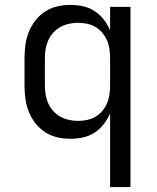

<svg xmlns="http://www.w3.org/2000/svg" viewBox="-20 -558 640 783"><path d="M429 205V-96Q419 -72 403 -51.5Q387 -31 365.5 -17Q344 -3 318.5 2.5Q293 8 268 8Q240 8 213.5 2Q187 -4 164 -19Q141 -34 124 -56Q107 -78 97 -103.5Q87 -129 83.5 -156Q80 -183 80 -210V-320Q80 -347 83.5 -374Q87 -401 97 -426.5Q107 -452 124 -474Q141 -496 164 -511Q187 -526 213.5 -532Q240 -538 268 -538Q293 -538 318.5 -532.5Q344 -527 365.5 -513Q387 -499 403 -478.5Q419 -458 429 -434V-530H512V205ZM299 -65Q318 -65 336 -69Q354 -73 370 -82.5Q386 -92 398 -106.5Q410 -121 417 -138Q424 -155 426.5 -173.5Q429 -192 429 -210V-320Q429 -338 426.5 -356.5Q424 -375 417 -392Q410 -409 398 -423.5Q386 -438 370 -447.5Q354 -457 336 -461Q318 -465 299 -465Q280 -465 261.5 -461Q243 -457 226.5 -448Q210 -439 197 -424.5Q184 -410 176.5 -393Q169 -376 166 -357.5Q163 -339 163 -320V-210Q163 -191 166 -172.5Q169 -154 176.5 -137Q184 -120 197 -105.5Q210 -91 226.5 -82Q243 -73 261.5 -69Q280 -65 299 -65Z"/></svg>

Font: Iosevka Mono
Style: Regular
Weight: 400
Designer: Belleve Invis
Foundry: Belleve Invis
Version: Version 11.1.1